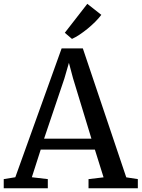

<svg xmlns="http://www.w3.org/2000/svg" viewBox="-27 -1008 758 1028"><path d="M55 -59 303 -749H416.5L649 -58.5L711 -49V0H447V-49L527.5 -58.5L481 -207H191L143.5 -59L229 -49V0H-7V-49ZM462.5 -265.5 364 -589 342 -671.5 317.5 -587 209 -265.5ZM358 -800 320 -832.5 440.5 -987.5 515.5 -928.5Q502 -910.5 482.8 -891.2Q463.5 -872 441.8 -854.2Q420 -836.5 398.5 -822.2Q377 -808 359 -800Z"/></svg>

Font: Merriweather 20pt
Style: Regular
Weight: 400
Version: Version 2.100